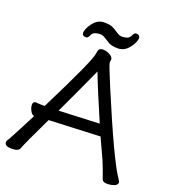

<svg xmlns="http://www.w3.org/2000/svg" viewBox="-163 -991 1016 1126"><g transform="rotate(20 345.0 -428.5)"><path d="M633 15Q607 15 601 -1Q582 -57 561 -107L503 -233L345 -226Q199 -219 184 -219Q101 -47 87 -8Q79 13 37 13Q-7 13 -7 -12Q-7 -20 -2.5 -26Q2 -32 6 -39.5Q10 -47 19.5 -65Q29 -83 48.5 -119.5Q68 -156 96 -212H99Q83 -212 72 -232.5Q61 -253 61 -270Q61 -291 79 -291Q98 -289 134 -289Q307 -634 312 -681Q314 -701 320.5 -709Q327 -717 346 -717Q362 -717 383 -707Q404 -697 408 -680L405 -660Q405 -648 458 -522Q624 -127 685 -39Q697 -22 697 -16Q697 0 676.5 7.5Q656 15 633 15ZM220 -291 473 -302Q391 -491 356 -585Q278 -413 220 -291ZM223 -750Q199 -750 199 -771Q199 -777 200 -780Q209 -813 234.5 -841Q260 -869 298 -869Q334 -869 354 -858Q374 -847 389 -836.5Q404 -826 421 -826Q439 -826 453 -831.5Q467 -837 474.5 -854.5Q482 -872 494 -872Q518 -872 518 -850Q518 -845 517 -842Q509 -810 483 -781.5Q457 -753 420 -753Q383 -753 363 -764.5Q343 -776 328 -786Q313 -796 296 -796Q278 -796 264 -790.5Q250 -785 242.5 -767.5Q235 -750 223 -750Z"/></g></svg>

Font: LXGW WenKai TC
Style: Bold
Weight: 700
Designer: LXGW / Fontworks Inc.
Foundry: LXGW / Fontworks Inc.
Version: Version 1.330;April 28, 2024